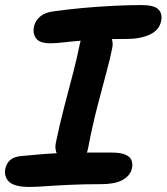

<svg xmlns="http://www.w3.org/2000/svg" viewBox="-30 -728 659 759"><path d="M168 -557Q127 -557 113 -576Q99 -595 104 -622Q109 -646 128.5 -662.5Q148 -679 181 -683Q237 -691 298 -696.5Q359 -702 419 -705Q479 -708 530 -708Q578 -708 595.5 -691.5Q613 -675 607 -645Q600 -609 562.5 -591.5Q525 -574 471 -574Q416 -574 375.5 -572.5Q335 -571 304 -568.5Q273 -566 249.5 -563.5Q226 -561 206.5 -559Q187 -557 168 -557ZM259 -88Q222 -88 203 -109Q184 -130 191 -165Q206 -237 224 -306Q242 -375 258.5 -438Q275 -501 285 -552Q292 -585 306 -601Q320 -617 348 -617Q381 -617 401 -593Q421 -569 413 -535Q406 -498 390 -439.5Q374 -381 354.5 -305.5Q335 -230 318 -141Q308 -88 259 -88ZM87 11Q28 11 6.5 -9Q-15 -29 -9 -61Q-5 -81 9.5 -94.5Q24 -108 52 -111Q95 -115 130.5 -118Q166 -121 198.5 -122.5Q231 -124 263.5 -124.5Q296 -125 331.5 -125Q367 -125 410 -125Q447 -125 466 -116.5Q485 -108 490 -94Q495 -80 492 -65Q487 -36 457 -18Q427 0 369 0Q305 0 249.5 2.5Q194 5 152 8Q110 11 87 11Z"/></svg>

Font: Shantell Sans Light SemiBold
Style: Italic
Weight: 600
Italic angle: -11°
Version: Version 1.011;[c5ecc13dd]